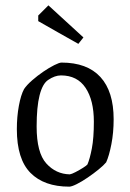

<svg xmlns="http://www.w3.org/2000/svg" viewBox="-20 -689 488 718"><path d="M239 9Q145 9 94 -42.5Q43 -94 43 -206Q43 -252 50.5 -293Q58 -334 70 -356Q80 -371 100 -388.5Q120 -406 142 -421Q164 -436 183 -445.5Q202 -455 210 -455Q306 -455 355.5 -401Q405 -347 405 -243Q405 -193 396.5 -149.5Q388 -106 377 -82Q368 -71 349 -55.5Q330 -40 308 -25Q286 -10 267 -0.5Q248 9 239 9ZM241 -37Q248 -38 262.5 -45.5Q277 -53 290.5 -61.5Q304 -70 307 -74Q316 -95 323.5 -134Q331 -173 331 -234Q331 -314 300 -360.5Q269 -407 208 -407Q185 -407 160 -390Q139 -376 128 -332.5Q117 -289 117 -216Q117 -118 153 -78Q189 -38 241 -37ZM273 -525Q235 -546 195 -569Q155 -592 123 -610V-631L161 -669L292 -549Z"/></svg>

Font: Grenze Gotisch Light
Style: Regular
Weight: 300
Designer: Renata Polastri
Foundry: Omnibus-Type
Version: Version 1.001